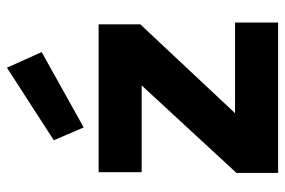

<svg xmlns="http://www.w3.org/2000/svg" viewBox="-154 -667 821 553"><g transform="rotate(-90 256.5 -390.5)"><path d="M35 0V-120L287 -393H37V-517H463V-397L207 -124H468V0ZM166 -560 129 -646 338 -781 383 -681Z"/></g></svg>

Font: DM Sans 11pt Black
Style: Regular
Weight: 900
Version: Version 4.004;gftools[0.9.30]